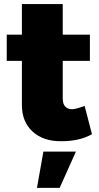

<svg xmlns="http://www.w3.org/2000/svg" viewBox="-20 -687 489 946"><path d="M282.2 8.8Q194.3 9.8 141.1 -38.3Q87.9 -86.4 87.9 -169.9V-387.2H13.2V-516.1H87.9V-667H289.1V-516.1H422.9V-387.2H289.1V-201.2Q289.1 -175.3 301.3 -162.1Q313.5 -148.9 335 -148.9Q353 -148.9 397 -165L433.1 -25.9Q373 8.8 282.2 8.8ZM162.1 238.8 193.8 60.1H354L273.9 238.8Z"/></svg>

Font: Montserrat-Arabic ExtraBold
Style: Regular
Weight: 800
Designer: Mohamed Gaber
Foundry: Kief Type Foundry
Version: Version 5.008;PS 005.008;hotconv 1.0.88;makeotf.lib2.5.64775